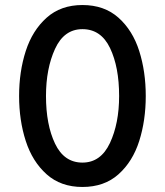

<svg xmlns="http://www.w3.org/2000/svg" viewBox="-20 -732 656 764"><path d="M56 -350Q56 -447 82.5 -529Q109 -611 165.5 -661.5Q222 -712 308 -712Q395 -712 451.5 -661.5Q508 -611 534 -529Q560 -447 560 -350Q560 -253 534 -171Q508 -89 451.5 -38.5Q395 12 308 12Q222 12 165.5 -38.5Q109 -89 82.5 -171Q56 -253 56 -350ZM454 -350Q454 -465 418 -540.5Q382 -616 308 -616Q235 -616 199 -537.5Q163 -459 163 -350Q163 -236 199 -160.5Q235 -85 308 -85Q381 -85 417.5 -163Q454 -241 454 -350Z"/></svg>

Font: Overpass Mono Light
Style: Bold
Weight: 600
Monospace: yes
Designer: Delve Withrington, Dave Bailey
Foundry: Delve Fonts
Version: Version 1.000;DELV;Overpass